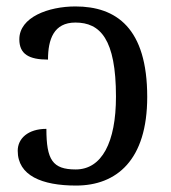

<svg xmlns="http://www.w3.org/2000/svg" viewBox="-20 -566 532 596"><path d="M216 10C342 10 437 -69 437 -265C437 -479 341 -546 214 -546C131 -546 40 -513 40 -444C40 -398 70 -381 129 -381C129 -444 147 -496 214 -496C291 -496 340 -445 340 -266C340 -124 296 -40 215 -40C143 -40 124 -70 124 -166C67 -166 35 -136 35 -98C35 -21 110 10 216 10Z"/></svg>

Font: Noto Serif Thai
Style: Regular
Weight: 400
Designer: Monotype Design Team
Foundry: Monotype Imaging Inc.
Version: Version 1.901